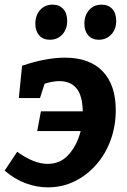

<svg xmlns="http://www.w3.org/2000/svg" viewBox="-24 -794 547 826"><path d="M-4 -60 50 -141Q122 -89 181 -89Q237 -89 272.5 -130Q308 -171 323 -230H136L152 -315H332Q331 -382 305.5 -413.5Q280 -445 231 -445Q203 -445 168 -434L148 -372H57L71 -511Q123 -529 169.5 -537.5Q216 -546 255 -546Q361 -546 417.5 -487.5Q474 -429 474 -320Q474 -252 452 -191.5Q430 -131 390 -85.5Q350 -40 297 -14Q244 12 182 12Q134 12 86.5 -5.5Q39 -23 -4 -60ZM190 -623Q161 -623 144.5 -642Q128 -661 128 -692Q128 -728 148.5 -751Q169 -774 202 -774Q231 -774 248 -755.5Q265 -737 265 -705Q265 -668 244 -645.5Q223 -623 190 -623ZM401 -623Q372 -623 355.5 -642Q339 -661 339 -692Q339 -728 359.5 -751Q380 -774 413 -774Q442 -774 459 -755.5Q476 -737 476 -705Q476 -668 454.5 -645.5Q433 -623 401 -623Z"/></svg>

Font: Bitter
Style: Bold Italic
Weight: 700
Italic angle: -9°
Designer: Sol Matas, and Bitter project Authors
Foundry: Sol Matas
Version: Version 2.001